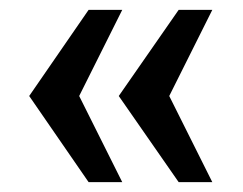

<svg xmlns="http://www.w3.org/2000/svg" viewBox="-20 -531 491 388"><path d="M159 -511H227L140 -337L227 -163H159L39 -337ZM341 -511H409L322 -337L409 -163H341L220 -337Z"/></svg>

Font: Chivo ExtraBold
Style: Regular
Weight: 800
Designer: Hector Gatti
Foundry: Omnibus-Type
Version: Version 1.007